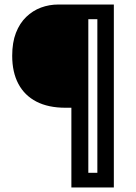

<svg xmlns="http://www.w3.org/2000/svg" viewBox="-20 -680 602 850"><path d="M296 150V-203H270Q194 -203 141.5 -230Q89 -257 61.5 -308.5Q34 -360 34 -433Q34 -492 50.5 -534.5Q67 -577 96 -605Q125 -633 161.5 -646.5Q198 -660 238 -660H371V150ZM334 150V85H455V150ZM411 150V-660H484V150ZM327 -595V-660H464V-595Z"/></svg>

Font: Bricolage Grotesque SemiCondensed
Style: Regular
Weight: 400
Width: 4
Designer: Mathieu Triay
Foundry: Atelier Triay
Version: Version 1.001;gftools[0.9.33.dev8+g029e19f]